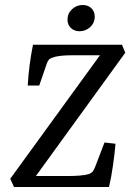

<svg xmlns="http://www.w3.org/2000/svg" viewBox="-20 -748 533 768"><path d="M36 0 21 -33 390 -541 400 -527H271Q262 -527 247.5 -526.5Q233 -526 217.5 -524Q202 -522 191 -518Q179 -514 175 -508.5Q171 -503 168 -496L137 -406H91Q93 -445 98.5 -487.5Q104 -530 112 -569H468L481 -537L112 -28L98 -44H256Q274 -44 296.5 -45.5Q319 -47 336 -52Q346 -56 350.5 -61.5Q355 -67 360 -79L398 -178L442 -173Q439 -136 432 -86.5Q425 -37 416 0ZM298 -623Q277 -623 263.5 -636Q250 -649 250 -669Q250 -694 268 -711Q286 -728 311 -728Q332 -728 345.5 -715Q359 -702 359 -681Q359 -657 341 -640Q323 -623 298 -623Z"/></svg>

Font: Rasa
Style: Italic
Weight: 400
Italic angle: -7.10001°
Designer: Anna Giedrys (Yrsa+Rasa design), David Brezina (Yrsa art-direction, Rasa art-direction, design)
Foundry: Rosetta Type Foundry
Version: Version 2.004